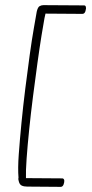

<svg xmlns="http://www.w3.org/2000/svg" viewBox="-20 -693 358 747"><path d="M216 34 86 33Q73 33 64.5 29Q56 25 53 12Q52 9 51.5 5.5Q51 2 52 -2Q49 -37 53 -92.5Q57 -148 63.5 -214.5Q70 -281 78.5 -349Q87 -417 95.5 -478.5Q104 -540 112 -585Q120 -630 123 -648Q127 -665 134 -669Q141 -673 149 -673L307 -672Q313 -672 314 -666Q314 -665 314.5 -662.5Q315 -660 314 -657Q312 -639 300 -639L157 -640L153 -622Q149 -601 141.5 -554.5Q134 -508 125.5 -446.5Q117 -385 108.5 -318.5Q100 -252 93.5 -188.5Q87 -125 83.5 -75.5Q80 -26 81 0L222 1Q228 1 230 8Q231 15 227.5 24.5Q224 34 216 34Z"/></svg>

Font: Oooh Baby
Style: Normal
Weight: 400
Designer: Robert E. Leuschke
Foundry: Robert E. Leuschke
Version: Version 1.011; ttfautohint (v1.8.3)